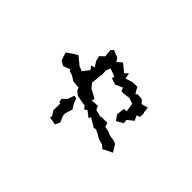

<svg xmlns="http://www.w3.org/2000/svg" viewBox="-120 -918 1241 1241"><g transform="rotate(-45 500.0 -297.5)"><path d="M513 -117 477 -91 503 -46 530 -49 564 -7 598 -23 606 -1 636 1 645 -3 684 -7 672 -52 695 -73 699 -112 689 -126 732 -151 730 -195 715 -242 755 -250 733 -272 777 -327 749 -360 774 -376 777 -385 793 -425 777 -441 724 -436 697 -465 662 -457 624 -433 619 -459 593 -441 543 -480 549 -477 562 -509 607 -564 585 -600 560 -635 506 -617 487 -584 506 -533H495L485 -501L464 -468L459 -415L439 -407L419 -382L410 -339L405 -307L384 -288L398 -273L365 -230L381 -223L344 -161L348 -146L338 -123L317 -87L307 -50L284 -20L291 -18L318 38V40L368 9L376 -6L384 -54L392 -72L403 -114L430 -123L429 -180L425 -178L438 -232L464 -243L461 -297L480 -290L513 -351L545 -378L553 -375L622 -369L615 -367L664 -368L693 -356L672 -301L654 -306L640 -261L663 -211L641 -205L637 -185L644 -136L630 -96L571 -87L568 -111ZM183 -355 216 -339 257 -357 279 -359 331 -343 363 -363 399 -377 403 -397 356 -414 330 -442 304 -437 303 -426 240 -427 207 -405 192 -409Z"/></g></svg>

Font: チョークS
Style: Regular
Weight: 400
Designer: [Stick] Fontworks Inc.
Foundry: [Stick] Fontworks Inc.
Version: Version 1.200;FEAKit 1.0